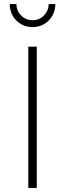

<svg xmlns="http://www.w3.org/2000/svg" viewBox="-20 -930 322 950"><path d="M254 -910Q253 -860 220.5 -828Q188 -796 141 -796Q94 -796 61.5 -828Q29 -860 28 -910H61Q62 -876 85 -853Q108 -830 141 -830Q174 -830 197 -853Q220 -876 221 -910ZM162 -699V0H120V-699Z"/></svg>

Font: Montserrat Ultra Light
Style: Regular
Weight: 200
Designer: Julieta Ulanovsky
Foundry: Julieta Ulanovsky
Version: Version 3.100;PS 003.100;hotconv 1.0.88;makeotf.lib2.5.64775